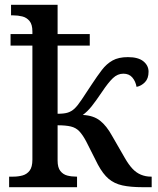

<svg xmlns="http://www.w3.org/2000/svg" viewBox="-20 -780 660 800"><path d="M18 0V-44H35Q56 -44 74 -49Q92 -54 103.5 -69Q115 -84 115 -115V-590H24V-638H115V-649Q115 -678 103 -692.5Q91 -707 73 -711.5Q55 -716 35 -716H26V-760H220V-638H354V-590H220V-306Q248 -306 263 -311Q278 -316 290 -327Q303 -339 320 -364.5Q337 -390 362 -428Q385 -463 404.5 -488.5Q424 -514 449 -528Q474 -542 513 -542Q556 -542 577.5 -524.5Q599 -507 599 -481Q599 -453 584 -437.5Q569 -422 549 -418Q545 -441 531.5 -457Q518 -473 494 -473Q470 -473 450.5 -454.5Q431 -436 405 -397Q378 -357 361 -336Q344 -315 325 -301Q369 -299 396.5 -277.5Q424 -256 447 -214L500 -122Q516 -94 532 -77Q548 -60 567.5 -52Q587 -44 609 -44H612V0H576Q524 0 490 -7.5Q456 -15 432.5 -35Q409 -55 388 -94L339 -191Q324 -219 310 -233.5Q296 -248 275 -253Q254 -258 220 -258V-111Q220 -82 231.5 -67.5Q243 -53 260.5 -48.5Q278 -44 299 -44H301V0Z"/></svg>

Font: ET Text
Style: Regular
Weight: 470
Designer: Monotype Design Team
Foundry: Monotype Imaging Inc.
Version: Version 2.009